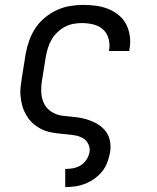

<svg xmlns="http://www.w3.org/2000/svg" viewBox="-20 -548 640 783"><path d="M246 215V141H247Q263 141 279 138Q295 135 309.5 126Q324 117 333 102.5Q342 88 345 73Q348 55 340 39Q332 23 317.5 15Q303 7 285.5 4Q268 1 250 -0.5Q232 -2 215 -4Q198 -6 180.5 -10Q163 -14 148.5 -21.5Q134 -29 120.5 -39.5Q107 -50 97 -63.5Q87 -77 80 -92Q73 -107 69 -124Q65 -141 63.5 -158.5Q62 -176 64 -194Q66 -212 69 -230L85 -330Q90 -357 99.5 -383.5Q109 -410 124.5 -433.5Q140 -457 163 -476Q186 -495 212 -507Q238 -519 265.5 -523.5Q293 -528 319 -528Q346 -528 372 -524.5Q398 -521 421.5 -511.5Q445 -502 464.5 -486Q484 -470 495 -448Q506 -426 509.5 -400Q513 -374 508 -347L507 -340H424L425 -344Q429 -368 422.5 -391Q416 -414 399.5 -428.5Q383 -443 360 -448.5Q337 -454 313 -454Q296 -454 278 -450.5Q260 -447 243.5 -438Q227 -429 213 -415.5Q199 -402 190 -386Q181 -370 175.5 -352.5Q170 -335 167 -318L151 -218Q147 -193 148.5 -168.5Q150 -144 160.5 -124Q171 -104 191 -91.5Q211 -79 234.5 -76Q258 -73 282.5 -71Q307 -69 329.5 -62.5Q352 -56 372.5 -45Q393 -34 408 -16.5Q423 1 428 24.5Q433 48 429 73Q425 93 418 113Q411 133 397.5 150Q384 167 366 180Q348 193 328 201Q308 209 287.5 212Q267 215 247 215Z"/></svg>

Font: Iosevka HT Extended
Style: Italic
Weight: 400
Width: 7
Italic angle: -9°
Monospace: yes
Designer: Belleve Invis
Foundry: Belleve Invis
Version: Version 32.3.0; ttfautohint (v1.8.4)